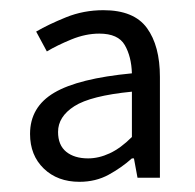

<svg xmlns="http://www.w3.org/2000/svg" viewBox="-20 -746 383 377"><path d="M136 -389Q93 -389 66 -415Q39 -441 39 -483Q39 -536 86.5 -564Q134 -592 239 -602Q238 -635 225 -657.5Q212 -680 175 -680Q148 -680 120 -668.5Q92 -657 72 -645L51 -684Q75 -698 109.5 -712Q144 -726 183 -726Q243 -726 268.5 -691Q294 -656 294 -595V-397H250L243 -435H239Q219 -417 193.5 -403Q168 -389 136 -389ZM153 -435Q174 -435 195.5 -445Q217 -455 239 -477V-566Q158 -558 126 -537.5Q94 -517 94 -487Q94 -461 110 -448Q126 -435 153 -435Z"/></svg>

Font: Assistant ExtraLight
Style: Regular
Weight: 400
Version: Version 3.000